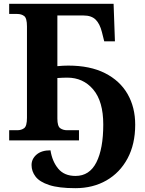

<svg xmlns="http://www.w3.org/2000/svg" viewBox="-20 -734 759 1004"><path d="M374 250Q287 250 237 233.5Q187 217 166 189.5Q145 162 145 129Q145 97 171 74.5Q197 52 244 52Q253 110 284.5 148Q316 186 375 186Q448 186 484 115Q520 44 520 -83Q520 -204 467.5 -266Q415 -328 332 -328Q322 -328 308 -327.5Q294 -327 280 -326V-114Q280 -74 295 -63.5Q310 -53 331 -53H393V0H28V-53H70Q92 -53 106.5 -64Q121 -75 121 -118V-596Q121 -639 106.5 -650Q92 -661 70 -661H28V-714H574L581 -518H525L513 -566Q502 -610 480 -631.5Q458 -653 417 -653H280V-388Q310 -391 337 -391Q451 -391 529 -351.5Q607 -312 647 -242.5Q687 -173 687 -82Q687 20 647 94.5Q607 169 536.5 209.5Q466 250 374 250Z"/></svg>

Font: Noto Serif
Style: Bold
Weight: 700
Designer: Monotype Design Team
Foundry: Monotype Imaging Inc.
Version: Version 2.014